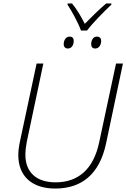

<svg xmlns="http://www.w3.org/2000/svg" viewBox="-20 -1082 732 1112"><path d="M449 -905H484C515 -947 583 -1016 625 -1055V-1062H595C555 -1028 508 -982 471 -944C452 -982 425 -1029 397 -1062H372L371 -1055C398 -1014 434 -948 449 -905ZM373 -801C396 -801 407 -823 407 -845C407 -860 400 -870 383 -870C359 -870 349 -845 349 -826C349 -811 358 -801 373 -801ZM531 -801C554 -801 566 -823 566 -845C566 -860 558 -870 541 -870C517 -870 508 -845 508 -826C508 -811 516 -801 531 -801ZM300 10C453 10 556 -73 594 -250L692 -714H652L554 -256C521 -102 433 -26 302 -26C193 -26 127 -82 127 -186C127 -207 130 -234 135 -260L231 -714H192L95 -260C89 -231 86 -206 86 -184C86 -59 168 10 300 10Z"/></svg>

Font: Noto Sans ExtraLight
Style: Italic
Weight: 200
Italic angle: -12°
Designer: Monotype Design Team
Foundry: Monotype Imaging Inc.
Version: Version 2.013